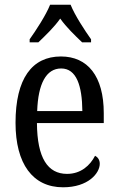

<svg xmlns="http://www.w3.org/2000/svg" viewBox="-20 -786 502 816"><path d="M106 -619V-606H143C174 -636 210 -670 236 -707C262 -670 298 -636 329 -606H367V-619C340 -657 298 -721 280 -766H193C175 -721 133 -657 106 -619ZM248 10C355 10 404 -50 404 -90C404 -108 394 -119 384 -124C363 -83 324 -47 265 -47C183 -47 138 -114 137 -263H421V-305C421 -463 352 -546 239 -546C116 -546 46 -452 46 -264C46 -90 119 10 248 10ZM330 -314H138C142 -430 176 -495 240 -495C305 -495 329 -422 330 -314Z"/></svg>

Font: Noto Serif Myanmar Condensed
Style: Regular
Weight: 400
Width: 3
Designer: Ben Mitchell and the Monotype Design Team
Foundry: Monotype Imaging Inc.
Version: Version 2.106